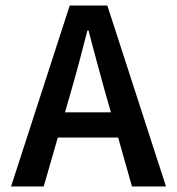

<svg xmlns="http://www.w3.org/2000/svg" viewBox="-20 -674 640 694"><path d="M238 -348 215 -268H381L358 -348Q344 -400 329 -454.5Q314 -509 300 -564H296Q282 -509 267.5 -454.5Q253 -400 238 -348ZM20 0 232 -654H368L580 0H457L407 -177H189L138 0Z"/></svg>

Font: Source Code Pro Semibold
Style: Regular
Weight: 600
Monospace: yes
Designer: Paul D. Hunt, Teo Tuominen
Foundry: Adobe Systems Incorporated
Version: Version 2.030;PS 1.000;hotconv 16.6.51;makeotf.lib2.5.65220